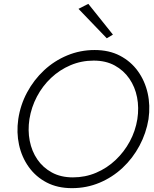

<svg xmlns="http://www.w3.org/2000/svg" viewBox="-20 -969 801 998"><path d="M133 -350Q143 -412 172 -467Q201 -522 245.5 -564Q290 -606 346.5 -630Q403 -654 467 -654Q530 -654 576.5 -628.5Q623 -603 652.5 -560Q682 -517 692.5 -463Q703 -409 694 -350Q684 -288 654.5 -233.5Q625 -179 580.5 -137Q536 -95 479.5 -71Q423 -47 359 -47Q296 -47 249.5 -72.5Q203 -98 174 -140.5Q145 -183 134.5 -237Q124 -291 133 -350ZM75 -350Q65 -280 79 -216Q93 -152 129.5 -101Q166 -50 222.5 -20.5Q279 9 354 9Q430 9 497 -19Q564 -47 617 -96.5Q670 -146 705 -211.5Q740 -277 752 -350Q762 -421 747.5 -485Q733 -549 696.5 -599.5Q660 -650 603.5 -679.5Q547 -709 472 -709Q397 -709 329.5 -681Q262 -653 209 -603.5Q156 -554 121 -489Q86 -424 75 -350ZM388 -923 535 -770 567 -789 439 -949Z"/></svg>

Font: Jost Light
Style: Italic
Weight: 300
Italic angle: -5°
Version: Version 3.710